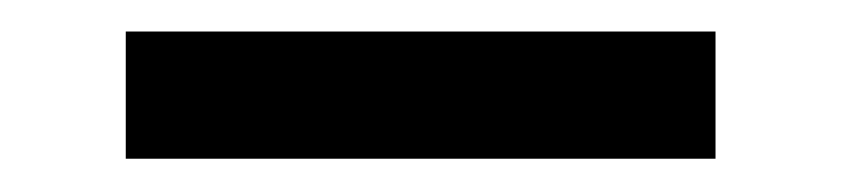

<svg xmlns="http://www.w3.org/2000/svg" viewBox="-20 -318 526 120"><path d="M58.6 -298.3H427.2V-218.8H58.6Z"/></svg>

Font: Arbutus Slab
Style: Regular
Weight: 400
Version: Version 1.002; ttfautohint (v0.92) -l 10 -r 16 -G 200 -x 7 -